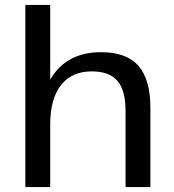

<svg xmlns="http://www.w3.org/2000/svg" viewBox="-20 -760 705 780"><path d="M490 -310Q490 -393 457 -431.5Q424 -470 353 -470Q272 -470 228 -414.5Q184 -359 184 -254L142 -184L143 -249Q143 -393 207.5 -470.5Q272 -548 391 -548Q494 -548 542.5 -492.5Q591 -437 591 -321V0H490ZM83 -740H184V-364V0H83Z"/></svg>

Font: Pathway Extreme 28pt Medium
Style: Regular
Weight: 500
Designer: Eduardo Rodriguez Tunni
Foundry: Eduardo Rodriguez Tunni
Version: Version 1.001;gftools[0.9.26]